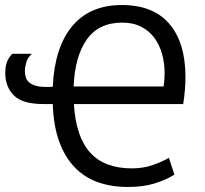

<svg xmlns="http://www.w3.org/2000/svg" viewBox="-20 -732 814 764"><path d="M274 -318Q282 -187 339 -124.5Q396 -62 505 -62Q550 -62 588.5 -75.5Q627 -89 652 -104L674 -37Q642 -17 596.5 -2.5Q551 12 489 12Q423 12 369.5 -7Q316 -26 277 -66.5Q238 -107 215.5 -169Q193 -231 190 -318H153Q69 -318 35 -352.5Q1 -387 1 -441Q1 -470 8.5 -487.5Q16 -505 29 -518H107Q91 -505 85 -485Q79 -465 79 -450Q79 -438 82 -426.5Q85 -415 94 -406Q103 -397 120 -391.5Q137 -386 165 -386Q171 -386 177 -386Q183 -386 190 -387Q197 -543 267 -627.5Q337 -712 465 -712Q590 -712 654 -637Q718 -562 718 -425Q718 -375 709 -318ZM631 -388Q633 -402 634 -415Q635 -428 635 -441Q635 -481 625 -517Q615 -553 594.5 -581Q574 -609 542 -625.5Q510 -642 466 -642Q373 -642 325.5 -575Q278 -508 273 -388Z"/></svg>

Font: PT Sans
Style: Regular
Weight: 400
Version: Version 2.003W OFL; ttfautohint (v1.6)